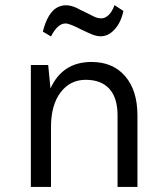

<svg xmlns="http://www.w3.org/2000/svg" viewBox="-20 -733 644 753"><path d="M339 -490Q225 -490 178 -386L169 -478H101V0H180V-235Q180 -321 217.5 -370.5Q255 -420 316 -420Q377 -420 409 -384.5Q441 -349 441 -281V0H519V-281Q519 -378 471 -434Q423 -490 339 -490ZM237 -641Q206 -641 180 -590L148 -609Q167 -684 205 -704Q243 -724 292 -696L351 -667Q364 -661 378 -661Q392 -661 406 -674Q420 -687 429 -713L464 -690Q454 -643 428 -616Q394 -579 346 -596Q328 -603 299 -617Q253 -641 237 -641Z"/></svg>

Font: Karla Neue
Style: Regular
Weight: 400
Designer: Jonathan Pinhorn
Foundry: PYRS Fontlab Ltd. / Made with FontLab
Version: Version 1.000;PS 001.001;hotconv 1.0.56